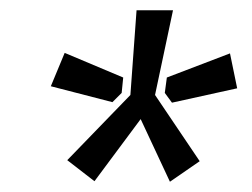

<svg xmlns="http://www.w3.org/2000/svg" viewBox="-20 -711 491 374"><path d="M317 -691 282 -526 369 -397 311 -357 254 -479 164 -358 111 -399 234 -526 246 -691ZM106 -608 220 -560 217 -530 199 -512 79 -543ZM428 -607 442 -539 315 -511 301 -530 305 -560Z"/></svg>

Font: Exo 2 SemiBold
Style: Italic
Weight: 600
Italic angle: -8°
Designer: Natanael Gama
Foundry: Natanael Gama
Version: Version 2.010